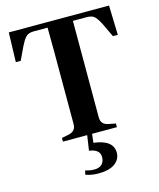

<svg xmlns="http://www.w3.org/2000/svg" viewBox="-128 -751 880 1062"><g transform="rotate(-15 312.0 -220.0)"><path d="M158 0V-21L198 -29Q240 -38 240 -78V-351Q240 -421 240 -491Q240 -561 239 -631H160Q128 -631 113 -614Q98 -597 83 -566L48 -492H20L25 -661H599L604 -492H576L541 -566Q526 -597 511 -614Q496 -631 464 -631H384V-78Q384 -37 426 -29L467 -21V0ZM284 86 297 -1H325L319 50Q430 63 430 136Q430 173 398 197Q366 221 303 221Q280 221 262 217.5Q244 214 230 209L235 186Q249 190 261.5 192Q274 194 287 194Q315 194 330 179Q345 164 345 138Q345 94 284 86Z"/></g></svg>

Font: DeepMind Serif Text
Style: Regular
Weight: 400
Designer: Frank Grießhammer / Modifications: Colophon Foundry
Foundry: Colophon Foundry
Version: Version 5.003; ttfautohint (v1.8.2)